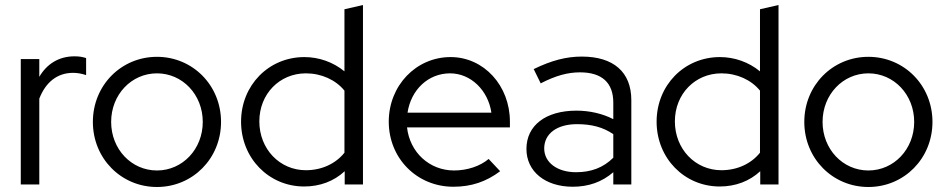

<svg xmlns="http://www.w3.org/2000/svg" viewBox="-20 -737 3785 767"><path d="M63 0H137V-343C163 -410 210 -446 272 -446C289 -446 306 -443 324 -437V-505C309 -510 296 -512 277 -512C216 -512 167 -482 137 -430V-501H63Z M607 10C750 10 863 -104 863 -250C863 -396 750 -510 607 -510C464 -510 351 -396 351 -250C351 -104 464 10 607 10ZM607 -56C505 -56 424 -141 424 -250C424 -359 505 -444 607 -444C709 -444 790 -359 790 -250C790 -141 709 -56 607 -56Z M1195 8C1258 8 1314 -13 1357 -53V0H1430V-717L1356 -700V-452C1311 -489 1254 -509 1196 -509C1053 -509 943 -396 943 -251C943 -105 1054 8 1195 8ZM1202 -57C1097 -57 1016 -142 1016 -252C1016 -362 1097 -444 1202 -444C1264 -444 1321 -418 1356 -375V-127C1321 -83 1265 -57 1202 -57Z M1791 9C1863 9 1922 -11 1978 -53L1932 -102C1898 -73 1846 -56 1794 -56C1695 -56 1617 -129 1606 -228H2017V-251C2017 -395 1913 -509 1780 -509C1642 -509 1533 -395 1533 -251C1533 -104 1646 9 1791 9ZM1608 -287C1622 -379 1691 -444 1778 -444C1861 -444 1930 -376 1943 -287Z M2268 9C2331 9 2385 -10 2430 -49V0H2502V-337C2502 -449 2431 -511 2304 -511C2243 -511 2184 -496 2112 -461L2140 -404C2200 -435 2248 -448 2297 -448C2384 -448 2430 -407 2430 -327V-261C2387 -283 2336 -295 2283 -295C2160 -295 2083 -236 2083 -142C2083 -52 2158 9 2268 9ZM2154 -144C2154 -203 2205 -241 2285 -241C2343 -241 2389 -229 2430 -201V-107C2390 -67 2341 -49 2281 -49C2206 -49 2154 -88 2154 -144Z M2855 8C2918 8 2974 -13 3017 -53V0H3090V-717L3016 -700V-452C2971 -489 2914 -509 2856 -509C2713 -509 2603 -396 2603 -251C2603 -105 2714 8 2855 8ZM2862 -57C2757 -57 2676 -142 2676 -252C2676 -362 2757 -444 2862 -444C2924 -444 2981 -418 3016 -375V-127C2981 -83 2925 -57 2862 -57Z M3449 10C3592 10 3705 -104 3705 -250C3705 -396 3592 -510 3449 -510C3306 -510 3193 -396 3193 -250C3193 -104 3306 10 3449 10ZM3449 -56C3347 -56 3266 -141 3266 -250C3266 -359 3347 -444 3449 -444C3551 -444 3632 -359 3632 -250C3632 -141 3551 -56 3449 -56Z"/></svg>

Font: Red Hat Display
Style: Regular
Weight: 400
Designer: Pentagram, MCKL
Foundry: Pentagram, MCKL
Version: Version 1.023